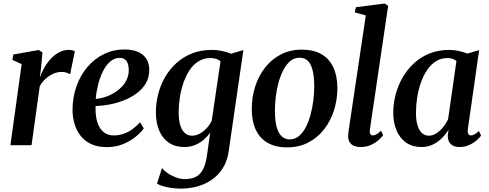

<svg xmlns="http://www.w3.org/2000/svg" viewBox="-20 -838 2822 1108"><path d="M40 0 105 -468 51.5 -492.5 57 -523.5 203.5 -549.5 225 -535.5 217 -446.5 209.5 -389.5Q219 -417.5 235 -446Q251 -474.5 272.5 -498Q294 -521.5 320.5 -535.8Q347 -550 377 -550Q389.5 -550 398.5 -547.5Q407.5 -545 412 -542L384.5 -409Q380.5 -413 366.8 -418Q353 -423 334 -423Q315.5 -423 297.5 -416.5Q279.5 -410 263 -399Q246.5 -388 232.8 -373Q219 -358 209.5 -341L162 0Z M809.5 -97Q795.5 -76.5 765.8 -51.2Q736 -26 693 -7.5Q650 11 596 11Q543 11 505.2 -7Q467.5 -25 444 -55.8Q420.5 -86.5 409.5 -125.2Q398.5 -164 398.5 -205Q399 -277.5 421.5 -340.5Q444 -403.5 484.2 -451Q524.5 -498.5 579 -525.5Q633.5 -552.5 697.5 -552.5Q747 -552.5 778.8 -537.5Q810.5 -522.5 825.8 -496.2Q841 -470 841.5 -437Q842 -391.5 821.5 -357Q801 -322.5 767 -298Q733 -273.5 692 -257.8Q651 -242 609 -234.5Q567 -227 531.5 -226Q530 -191.5 535 -161Q540 -130.5 552.5 -107Q565 -83.5 586 -70Q607 -56.5 636.5 -56.5Q668.5 -56.5 696 -66.8Q723.5 -77 746.8 -94.5Q770 -112 788.5 -132.5ZM671 -504Q639.5 -504 615 -482Q590.5 -460 573.2 -424.8Q556 -389.5 545.8 -348Q535.5 -306.5 532.5 -267Q558 -269 585 -277.5Q612 -286 636.8 -300.8Q661.5 -315.5 681.2 -335.5Q701 -355.5 712.2 -380.8Q723.5 -406 723 -435.5Q722.5 -470.5 709 -487.2Q695.5 -504 671 -504Z M1300 32.5Q1292 92 1265 133.8Q1238 175.5 1199.2 201.2Q1160.5 227 1115.2 238.8Q1070 250.5 1024.5 250.5Q997.5 250.5 970.5 246.8Q943.5 243 921.2 236.5Q899 230 886 222L915 131Q925 145.5 946 160.2Q967 175 994 185.2Q1021 195.5 1047.5 195.5Q1084.5 195.5 1110 182.5Q1135.5 169.5 1151.2 140Q1167 110.5 1174 61.5L1193 -72.5Q1178.5 -51.5 1156.8 -32.5Q1135 -13.5 1106.8 -1.5Q1078.5 10.5 1044 10.5Q991 10.5 954.2 -14.5Q917.5 -39.5 898.5 -84.8Q879.5 -130 879.5 -190.5Q879.5 -243 892.8 -295Q906 -347 932.5 -392.8Q959 -438.5 998 -474Q1037 -509.5 1088.2 -529.8Q1139.5 -550 1202.5 -550Q1234 -550 1263 -543.5Q1292 -537 1313 -528L1384.5 -549ZM1252.5 -484Q1243 -493 1228.2 -498Q1213.5 -503 1194.5 -503Q1154.5 -503 1124 -483.2Q1093.5 -463.5 1072 -430Q1050.5 -396.5 1037 -355.2Q1023.5 -314 1017.2 -270.8Q1011 -227.5 1011 -188Q1011 -154.5 1016.5 -129.5Q1022 -104.5 1032.2 -88Q1042.5 -71.5 1056.5 -63.2Q1070.5 -55 1088 -55Q1112 -55 1134.2 -67.5Q1156.5 -80 1174.2 -100Q1192 -120 1202 -141.5Z M1722 -551.5Q1789 -551.5 1834.5 -525.5Q1880 -499.5 1903.2 -450.2Q1926.5 -401 1927 -331Q1927 -263.5 1907.5 -201.8Q1888 -140 1850.5 -91.8Q1813 -43.5 1759 -15.5Q1705 12.5 1637 12.5Q1570.5 12.5 1525 -13.5Q1479.5 -39.5 1456.2 -88.8Q1433 -138 1433 -206.5Q1432.5 -275.5 1452.2 -337.5Q1472 -399.5 1509.5 -447.8Q1547 -496 1600.8 -523.8Q1654.5 -551.5 1722 -551.5ZM1708.5 -505Q1678.5 -505 1655.5 -486Q1632.5 -467 1615.5 -434.5Q1598.5 -402 1587.5 -362Q1576.5 -322 1571.5 -279.8Q1566.5 -237.5 1566.5 -198.5Q1566.5 -142 1576.5 -105.5Q1586.5 -69 1605.8 -51.2Q1625 -33.5 1652 -33.5Q1682 -33.5 1705 -52.8Q1728 -72 1744.8 -104.2Q1761.5 -136.5 1772.2 -176.5Q1783 -216.5 1788.2 -259Q1793.5 -301.5 1793.5 -340Q1793 -396 1784 -432.5Q1775 -469 1756.5 -487Q1738 -505 1708.5 -505Z M2114.5 -90.5Q2112.5 -73.5 2117 -65Q2121.5 -56.5 2131 -56.5Q2140 -56.5 2151 -62Q2162 -67.5 2179 -83.5L2191 -57.5Q2182.5 -45.5 2165 -29.8Q2147.5 -14 2121 -1.8Q2094.5 10.5 2058.5 10.5Q2040 10.5 2024 4.2Q2008 -2 1998.5 -16.2Q1989 -30.5 1989 -53.5Q1989 -58 1989.8 -65.2Q1990.5 -72.5 1991.5 -80.5Q1992.5 -88.5 1993.5 -95L2091 -749L2027 -766.5L2034 -796.5L2199.5 -817.5L2220 -804.5Z M2680 -94Q2677 -73 2682.8 -64.8Q2688.5 -56.5 2698.5 -56.5Q2707.5 -56.5 2718.2 -62.5Q2729 -68.5 2743.5 -82L2756.5 -55.5Q2749.5 -45.5 2732.2 -29.8Q2715 -14 2689.2 -1.8Q2663.5 10.5 2631 10.5Q2598.5 10.5 2580.8 -7.2Q2563 -25 2564 -57L2568.5 -88.5Q2553.5 -64.5 2531 -41.8Q2508.5 -19 2478.8 -4.2Q2449 10.5 2412.5 10.5Q2360.5 10.5 2324 -14.8Q2287.5 -40 2268.5 -84.8Q2249.5 -129.5 2249.5 -187.5Q2249.5 -240.5 2263.2 -292.8Q2277 -345 2303.8 -391.2Q2330.5 -437.5 2369.5 -473.5Q2408.5 -509.5 2459.8 -529.8Q2511 -550 2573 -550Q2600 -550 2627.8 -543.8Q2655.5 -537.5 2677 -529L2745 -548.5ZM2614 -486Q2605 -494 2592.2 -498.5Q2579.5 -503 2563 -503Q2524.5 -503 2495 -484Q2465.5 -465 2443.8 -432.2Q2422 -399.5 2408 -358.5Q2394 -317.5 2387.2 -273.2Q2380.5 -229 2380.5 -187Q2380.5 -142.5 2390 -113Q2399.5 -83.5 2416 -69.2Q2432.5 -55 2454 -55Q2472 -55 2488.2 -63Q2504.5 -71 2519 -84.5Q2533.5 -98 2545.5 -115Q2557.5 -132 2566 -150.5Z"/></svg>

Font: Merriweather 60pt SemiBold
Style: Italic
Weight: 600
Italic angle: -7.8°
Version: Version 2.101